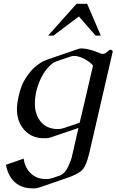

<svg xmlns="http://www.w3.org/2000/svg" viewBox="-20 -725 621 1024"><path d="M236.8 -535.2 388.2 -704.6H444.8L517.6 -535.2H489.7L400.9 -637.2L265.1 -535.2ZM398.4 -42.5 253.4 6.8Q236.3 12.2 226.1 12.2H206.1Q137.7 8.8 99.6 -44.4Q70.3 -85.4 70.3 -141.6Q70.3 -157.7 72.8 -175.3Q75.7 -195.8 80.1 -214.8Q85.9 -240.2 94.7 -264.2Q110.4 -305.7 146 -347.2Q163.6 -368.7 199.7 -392.1Q211.9 -399.4 227.1 -405.3Q270 -419.9 312 -434.6Q354.5 -449.2 397.5 -463.9Q406.2 -466.8 414.1 -466.8H416.5Q447.3 -465.3 488.3 -451.2Q491.7 -449.7 492.7 -449.2Q502.4 -444.8 517.1 -439.5Q522.9 -437.5 528.3 -437.5Q536.1 -437.5 543 -441.9Q555.2 -450.7 561 -456.5Q564.5 -460 567.9 -460Q570.3 -460 572.8 -459Q582.5 -455.1 581.1 -449.2L457 87.9Q438.5 168.5 411.1 188.5Q383.8 208.5 337.4 224.1L191.4 274.4Q174.3 279.8 164.6 279.8Q151.9 279.8 144.5 279.3Q76.2 276.9 38.1 222.7Q18.6 193.8 11.7 153.8Q58.1 137.2 106.4 121.1Q109.4 146 119.6 166Q142.6 210.9 188 225.1Q205.6 230 223.1 230Q230 230 236.3 229.5Q247.1 228.5 263.2 223.6Q269.5 221.2 279.8 217.8Q290 214.4 301.3 210.4Q327.6 198.7 343.8 163.1Q359.9 127.4 362.3 115.7ZM411.6 -97.2 476.1 -375.5Q460.4 -394.5 431.2 -410.2Q401.9 -425.8 377 -426.8H375Q365.2 -426.8 354.5 -422.9Q335.4 -417 316.4 -410.2Q297.4 -403.3 278.8 -397Q265.6 -392.1 256.3 -384.3Q218.8 -352.1 197.8 -306.2Q181.6 -271.5 173.3 -237.3Q170.9 -226.6 169.4 -215.3Q166 -192.4 166 -172.4Q166 -130.9 181.2 -101.1Q203.6 -55.7 249.5 -42Q266.6 -36.6 285.6 -36.6Q291.5 -36.6 298.3 -37.1Q309.1 -38.1 325.2 -43.5Q337.4 -47.4 362.8 -56.2Q388.2 -64.9 404.8 -70.8L411.1 -97.2Z"/></svg>

Font: Caudex
Style: Italic
Weight: 400
Italic angle: -13°
Version: Version 1.04